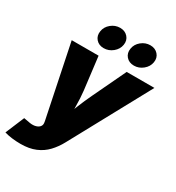

<svg xmlns="http://www.w3.org/2000/svg" viewBox="-249 -903 1141 1245"><g transform="rotate(30 322.0 -280.5)"><path d="M-23.9 191.9 35.2 50.8 68.4 56.6Q97.2 63.5 118.9 59.6Q140.6 55.7 152.6 43.7Q164.6 31.7 163.1 14.6L161.1 0.5L49.3 -541H250.5L280.3 -296.9Q286.6 -241.2 286.6 -185.1Q286.6 -128.9 288.6 -63H249.5Q272.9 -128.9 295.7 -185.5Q318.4 -242.2 344.7 -296.9L460.9 -541H668.5L346.2 52.2Q321.8 97.7 288.6 132.8Q255.4 168 208.7 187.7Q162.1 207.5 97.2 207.5Q63.5 207.5 31.5 203.4Q-0.5 199.2 -23.9 191.9ZM480.5 -599.6Q443.4 -599.6 422.1 -624Q400.9 -648.4 406.7 -683.6Q412.1 -718.8 441.7 -743.2Q471.2 -767.6 508.3 -767.6Q544.9 -767.6 566.7 -743.2Q588.4 -718.8 582.5 -683.6Q576.7 -648.4 546.9 -624Q517.1 -599.6 480.5 -599.6ZM253.9 -599.6Q217.3 -599.6 196 -624Q174.8 -648.4 180.7 -683.6Q186 -718.8 215.6 -743.2Q245.1 -767.6 282.2 -767.6Q318.8 -767.6 340.6 -743.2Q362.3 -718.8 356.4 -683.6Q350.6 -648.4 320.8 -624Q291 -599.6 253.9 -599.6Z"/></g></svg>

Font: Inter 17pt Black
Style: Italic
Weight: 900
Italic angle: -9.3988°
Version: Version 4.001;git-66647c0bb